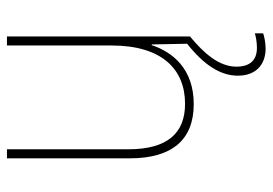

<svg xmlns="http://www.w3.org/2000/svg" viewBox="-136 -432 785 553"><g transform="rotate(-90 256.5 -155.5)"><path d="M341 133C341 83 379 40 427 0H428V-528H402V-227C402 -82 334 -15 234 -15C150 -15 103 -65 103 -179V-528H77V-174C77 -53 130 10 233 10C335 10 383 -51 403 -111H405L407 -9C346 39 315 87 315 137C315 190 348 217 393 217C411 217 428 213 437 210V186C428 189 411 192 395 192C359 192 341 171 341 133Z"/></g></svg>

Font: Noto Sans Georgian SemiCondensed Thin
Style: Regular
Weight: 100
Width: 4
Designer: Monotype Design Team, Akaki Razmadze
Foundry: Google LLC
Version: Version 2.005